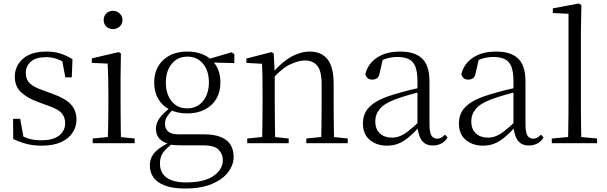

<svg xmlns="http://www.w3.org/2000/svg" viewBox="-20 -822 3482 1102"><path d="M219 14Q172 14 134.5 4.5Q97 -5 56 -24L55 -140H96L118 -17L84 -19V-55Q112 -37 142.5 -27Q173 -17 218 -17Q286 -17 320 -44.5Q354 -72 354 -115Q354 -152 331 -175.5Q308 -199 246 -219L195 -238Q135 -260 100 -293.5Q65 -327 65 -382Q65 -443 111.5 -484.5Q158 -526 246 -526Q290 -526 324.5 -515.5Q359 -505 396 -482L392 -378H355L334 -490L363 -486V-454Q333 -475 304.5 -484.5Q276 -494 245 -494Q187 -494 157.5 -468.5Q128 -443 128 -403Q128 -365 152.5 -342.5Q177 -320 231 -302L280 -284Q356 -257 387.5 -222Q419 -187 419 -135Q419 -95 396.5 -60.5Q374 -26 330 -6Q286 14 219 14Z M512 0V-27L623 -38H647L753 -27V0ZM598 0Q599 -24 600 -65Q601 -106 601.5 -150Q602 -194 602 -227V-285Q602 -335 601 -377.5Q600 -420 598 -457L507 -461V-487L662 -523L674 -515L672 -378V-227Q672 -194 672.5 -150Q673 -106 673.5 -65Q674 -24 675 0ZM628 -655Q606 -655 590.5 -669.5Q575 -684 575 -707Q575 -730 590.5 -745Q606 -760 628 -760Q650 -760 666.5 -745Q683 -730 683 -707Q683 -684 666.5 -669.5Q650 -655 628 -655Z M1043 260Q971 260 926.5 243Q882 226 861 196.5Q840 167 840 128Q840 81 873.5 47.5Q907 14 971 -12L977 -3Q936 27 917 52.5Q898 78 898 116Q898 170 936.5 197.5Q975 225 1047 225Q1151 225 1205 188Q1259 151 1259 97Q1259 62 1234.5 37Q1210 12 1144 12H1020Q1000 12 983 11Q966 10 951 6V4Q875 -15 875 -83Q875 -114 894.5 -142Q914 -170 957 -204V-213L981 -202Q953 -174 940 -155Q927 -136 927 -110Q927 -84 945 -67.5Q963 -51 1004 -51H1151Q1208 -51 1246 -36Q1284 -21 1302.5 8Q1321 37 1321 79Q1321 124 1289.5 166Q1258 208 1196 234Q1134 260 1043 260ZM1055 -171Q997 -171 954 -193Q911 -215 888 -254.5Q865 -294 865 -348Q865 -429 917 -477.5Q969 -526 1055 -526Q1099 -526 1134.5 -513.5Q1170 -501 1194 -477L1196 -475Q1245 -430 1245 -348Q1245 -294 1221.5 -254.5Q1198 -215 1155 -193Q1112 -171 1055 -171ZM1054 -200Q1111 -200 1145 -241.5Q1179 -283 1179 -349Q1179 -416 1145 -456.5Q1111 -497 1056 -497Q1000 -497 966 -456Q932 -415 932 -348Q932 -282 965 -241Q998 -200 1054 -200ZM1164 -464V-481H1170L1309 -522L1325 -511V-460Z M1399 0V-27L1508 -38H1534L1637 -27V0ZM1484 0Q1485 -24 1485.5 -65Q1486 -106 1486.5 -150Q1487 -194 1487 -227V-285Q1487 -337 1486.5 -378Q1486 -419 1484 -456L1394 -461V-486L1538 -523L1551 -515L1557 -398V-396V-227Q1557 -194 1557.5 -150Q1558 -106 1558.5 -65Q1559 -24 1560 0ZM1738 0V-27L1846 -38H1873L1976 -27V0ZM1823 0Q1824 -24 1824.5 -64.5Q1825 -105 1825.5 -149Q1826 -193 1826 -227V-339Q1826 -415 1800.5 -445Q1775 -475 1730 -475Q1696 -475 1648 -453.5Q1600 -432 1544 -370L1534 -402H1543Q1598 -467 1652 -496.5Q1706 -526 1759 -526Q1823 -526 1859 -483Q1895 -440 1895 -338V-227Q1895 -193 1895.5 -149Q1896 -105 1896.5 -64.5Q1897 -24 1898 0Z M2200 14Q2142 14 2102.5 -19Q2063 -52 2063 -114Q2063 -152 2080 -182Q2097 -212 2135.5 -236Q2174 -260 2238 -279Q2280 -292 2325.5 -303.5Q2371 -315 2411 -324V-300Q2371 -290 2329.5 -278Q2288 -266 2252 -253Q2187 -229 2160.5 -197.5Q2134 -166 2134 -126Q2134 -80 2160.5 -56Q2187 -32 2230 -32Q2253 -32 2276 -41Q2299 -50 2328 -73Q2357 -96 2396 -134L2403 -88H2382Q2350 -54 2322.5 -31.5Q2295 -9 2266 2.5Q2237 14 2200 14ZM2465 13Q2421 13 2400 -17Q2379 -47 2376 -101V-105V-354Q2376 -411 2363.5 -441Q2351 -471 2325.5 -483Q2300 -495 2260 -495Q2231 -495 2201 -486.5Q2171 -478 2139 -459L2178 -486L2160 -407Q2157 -384 2145.5 -374.5Q2134 -365 2117 -365Q2084 -365 2077 -398Q2093 -458 2145 -492Q2197 -526 2277 -526Q2362 -526 2403.5 -485.5Q2445 -445 2445 -354V-111Q2445 -61 2456.5 -43.5Q2468 -26 2489 -26Q2502 -26 2512 -31.5Q2522 -37 2534 -49L2549 -33Q2534 -9 2512.5 2Q2491 13 2465 13Z M2751 14Q2693 14 2653.5 -19Q2614 -52 2614 -114Q2614 -152 2631 -182Q2648 -212 2686.5 -236Q2725 -260 2789 -279Q2831 -292 2876.5 -303.5Q2922 -315 2962 -324V-300Q2922 -290 2880.5 -278Q2839 -266 2803 -253Q2738 -229 2711.5 -197.5Q2685 -166 2685 -126Q2685 -80 2711.5 -56Q2738 -32 2781 -32Q2804 -32 2827 -41Q2850 -50 2879 -73Q2908 -96 2947 -134L2954 -88H2933Q2901 -54 2873.5 -31.5Q2846 -9 2817 2.5Q2788 14 2751 14ZM3016 13Q2972 13 2951 -17Q2930 -47 2927 -101V-105V-354Q2927 -411 2914.5 -441Q2902 -471 2876.5 -483Q2851 -495 2811 -495Q2782 -495 2752 -486.5Q2722 -478 2690 -459L2729 -486L2711 -407Q2708 -384 2696.5 -374.5Q2685 -365 2668 -365Q2635 -365 2628 -398Q2644 -458 2696 -492Q2748 -526 2828 -526Q2913 -526 2954.5 -485.5Q2996 -445 2996 -354V-111Q2996 -61 3007.5 -43.5Q3019 -26 3040 -26Q3053 -26 3063 -31.5Q3073 -37 3085 -49L3100 -33Q3085 -9 3063.5 2Q3042 13 3016 13Z M3147 0V-27L3265 -38H3290L3407 -27V0ZM3240 0Q3241 -31 3241.5 -70Q3242 -109 3242.5 -150.5Q3243 -192 3243 -227V-743L3153 -747V-774L3302 -802L3317 -793L3314 -639V-227Q3314 -192 3314.5 -150.5Q3315 -109 3315.5 -70Q3316 -31 3317 0Z"/></svg>

Font: Noto Serif JP ExtraLight Light
Style: Regular
Weight: 300
Version: Version 2.003-H1;hotconv 1.1.1;makeotfexe 2.6.0